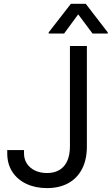

<svg xmlns="http://www.w3.org/2000/svg" viewBox="-20 -966 579 996"><path d="M460 -792 385.7 -891.6 312.5 -792H232.4V-797.9L347.7 -946.3H424.8L539.1 -797.9V-792ZM223.6 9.8Q164.1 9.8 117.4 -12Q70.8 -33.7 44.2 -74.2Q17.6 -114.7 17.6 -170.9V-187.5H104.5V-170.9Q104.5 -140.1 119.9 -116.9Q135.3 -93.8 162.1 -81.1Q189 -68.4 223.6 -68.4Q261.7 -68.4 288.3 -84.2Q314.9 -100.1 328.9 -131.1Q342.8 -162.1 342.8 -207V-727.5H430.7V-207Q430.7 -137.7 405.3 -89.1Q379.9 -40.5 333.5 -15.4Q287.1 9.8 223.6 9.8Z"/></svg>

Font: Inter Tight
Style: Regular
Weight: 400
Designer: Rasmus Andersson
Foundry: rsms
Version: Version 3.002